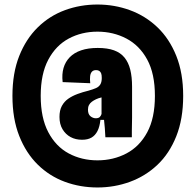

<svg xmlns="http://www.w3.org/2000/svg" viewBox="-20 -700 865 849"><path d="M411 129Q335 129 267 104Q199 79 147 28Q95 -23 65 -99Q35 -175 35 -276Q35 -377 65 -452.5Q95 -528 147 -579Q199 -630 267 -655Q335 -680 411 -680Q486 -680 554.5 -655Q623 -630 676 -579.5Q729 -529 759.5 -453Q790 -377 790 -276Q790 -174 759.5 -97.5Q729 -21 676 29Q623 79 554.5 104Q486 129 411 129ZM411 9Q481 9 539 -21.5Q597 -52 631 -115Q665 -178 665 -276Q665 -374 631 -436.5Q597 -499 539 -529.5Q481 -560 411 -560Q341 -560 284 -529.5Q227 -499 193.5 -436Q160 -373 160 -276Q160 -179 193.5 -115.5Q227 -52 284 -21.5Q341 9 411 9ZM404 -177Q409 -177 414 -178.5Q419 -180 421.5 -183Q424 -186 426 -189Q428 -192 429 -196V-294L454 -276Q441 -272 428 -269Q415 -266 404.5 -261Q394 -256 386 -250Q378 -244 373.5 -235.5Q369 -227 369 -215Q369 -195 380 -186Q391 -177 404 -177ZM343 -82Q314 -82 292 -94Q270 -106 256.5 -128.5Q243 -151 243 -183Q243 -212 253.5 -231.5Q264 -251 282 -263.5Q300 -276 323 -284.5Q346 -293 371 -299Q392 -305 404.5 -310.5Q417 -316 423.5 -326.5Q430 -337 430 -355Q430 -368 427.5 -375Q425 -382 419.5 -386Q414 -390 405 -390Q393 -390 386.5 -383Q380 -376 378.5 -363Q377 -350 379 -332L257 -337Q253 -372 261 -399.5Q269 -427 288.5 -447Q308 -467 339 -477.5Q370 -488 412 -488Q455 -488 484 -477.5Q513 -467 530.5 -445.5Q548 -424 556 -392Q564 -360 564 -316V-211Q564 -195 564 -180Q564 -165 563.5 -150.5Q563 -136 563 -121.5Q563 -107 563 -93H446Q445 -115 443.5 -133.5Q442 -152 440 -170H424Q421 -140 411 -120.5Q401 -101 384.5 -91.5Q368 -82 343 -82Z"/></svg>

Font: Bricolage Grotesque 24pt Condensed ExtraBold
Style: Regular
Weight: 800
Width: 3
Designer: Mathieu Triay
Foundry: Atelier Triay
Version: Version 1.001;gftools[0.9.33.dev8+g029e19f]